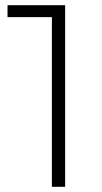

<svg xmlns="http://www.w3.org/2000/svg" viewBox="-20 -720 393 740"><path d="M180 0V-678L203 -654H9V-700H231V0Z"/></svg>

Font: Montserrat Thin Light
Style: Regular
Weight: 300
Version: Version 9.000